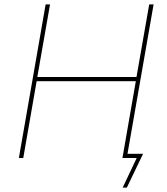

<svg xmlns="http://www.w3.org/2000/svg" viewBox="-20 -720 759 875"><path d="M660 -700 602 -369H150L208 -700H188L66 0H86L147 -350H599L538 0H603L539 135H558L632 -19H561L680 -700Z"/></svg>

Font: Fixel Display 20240404 Thin
Style: Italic
Weight: 100
Italic angle: -10°
Designer: AlfaBravo + MacPaw
Foundry: Kyrylo Tkachov, Marchela Mozhyna, Serhii Makarenko, Maria Weinstein, Zakhar Kryvoshyya
Version: Version 1.211;Glyphs 3.2 (3225)